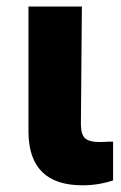

<svg xmlns="http://www.w3.org/2000/svg" viewBox="-20 -550 363 576"><path d="M225.6 -530.3 222.7 -175.8Q223.1 -146 235.6 -135Q248 -124 277.3 -124Q296.9 -124 303.7 -125H319.3V-8.8Q275.4 5.9 227.5 5.9Q66.9 5.9 65.4 -153.3V-530.3Z"/></svg>

Font: Pretendard ExtraBold
Style: Regular
Weight: 800
Designer: Base glyphs from Inter by Rasmus Andersson; Hangeul glyphs from Noto Sans CJK(Source Han Sans) by Jang Soo-young and Kan
Foundry: Kil Hyung-jin
Version: Version 1.309